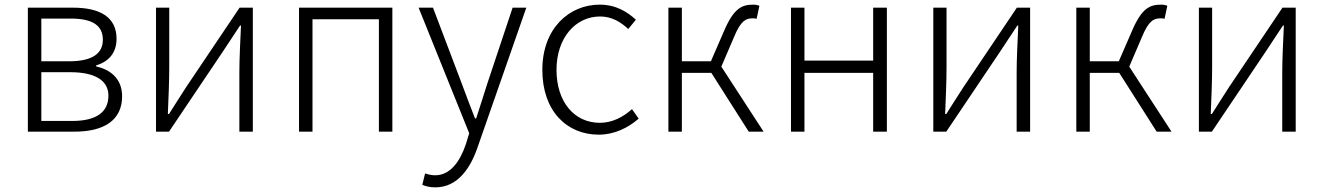

<svg xmlns="http://www.w3.org/2000/svg" viewBox="-20 -567 5700 827"><path d="M100 0H302C426 0 506 -48 506 -152C506 -231 452 -268 394 -281V-285C445 -301 482 -336 482 -400C482 -494 410 -534 294 -534H100ZM158 -303V-487H285C382 -487 423 -455 423 -396C423 -339 382 -303 277 -303ZM158 -46V-256H283C390 -256 447 -220 447 -155C447 -84 395 -46 291 -46Z M652 0H708L938 -342C960 -375 992 -424 1014 -457H1018C1015 -387 1011 -315 1011 -256V0H1069V-534H1012L782 -192C761 -159 729 -110 708 -76H703C706 -147 709 -219 709 -277V-534H652Z M1268 0H1326V-484H1612V0H1670V-534H1268Z M1855 240C1953 240 2008 155 2039 62L2247 -534H2188L2079 -207C2064 -161 2047 -105 2031 -57H2026C2007 -105 1986 -161 1969 -207L1845 -534H1783L2001 7L1987 53C1961 130 1919 188 1854 188C1839 188 1822 184 1811 180L1799 229C1814 236 1834 240 1855 240Z M2559 13C2626 13 2685 -16 2731 -56L2702 -97C2666 -64 2618 -38 2564 -38C2452 -38 2377 -130 2377 -266C2377 -403 2458 -496 2565 -496C2614 -496 2653 -473 2686 -442L2719 -482C2683 -515 2634 -547 2563 -547C2431 -547 2316 -444 2316 -266C2316 -89 2421 13 2559 13Z M2859 0H2917V-253H3044L3205 0H3269L3087 -280L3141 -406C3171 -479 3193 -488 3222 -488C3230 -488 3233 -488 3239 -486L3251 -542C3245 -545 3234 -547 3224 -547C3175 -547 3140 -531 3098 -432L3042 -303H2917V-534H2859Z M3387 0H3445V-253H3741V0H3800V-534H3741V-306H3445V-534H3387Z M4000 0H4056L4286 -342C4308 -375 4340 -424 4362 -457H4366C4363 -387 4359 -315 4359 -256V0H4417V-534H4360L4130 -192C4109 -159 4077 -110 4056 -76H4051C4054 -147 4057 -219 4057 -277V-534H4000Z M4616 0H4674V-253H4801L4962 0H5026L4844 -280L4898 -406C4928 -479 4950 -488 4979 -488C4987 -488 4990 -488 4996 -486L5008 -542C5002 -545 4991 -547 4981 -547C4932 -547 4897 -531 4855 -432L4799 -303H4674V-534H4616Z M5144 0H5200L5430 -342C5452 -375 5484 -424 5506 -457H5510C5507 -387 5503 -315 5503 -256V0H5561V-534H5504L5274 -192C5253 -159 5221 -110 5200 -76H5195C5198 -147 5201 -219 5201 -277V-534H5144Z"/></svg>

Font: Noto Sans HK Light
Style: Regular
Weight: 300
Designer: Ryoko NISHIZUKA 西塚涼子 (kana, bopomofo & ideographs); Paul D. Hunt (Latin, Greek & Cyrillic); Sandoll Communications 산돌커뮤니
Foundry: Adobe
Version: Version 2.004;hotconv 1.0.118;makeotfexe 2.5.65603